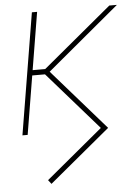

<svg xmlns="http://www.w3.org/2000/svg" viewBox="-53 -563 588 824"><g transform="rotate(-5 241.0 -151.5)"><path d="M135.3 218.3 122.1 201.2 367.2 -2.4 138.7 -263.7 163.6 -268.6 398.4 0ZM29.3 0 115.7 -522.5H138.2L51.8 0ZM78.6 -252.4 82.5 -274.9H151.4L449.2 -522.5H481.9L158.2 -252.4Z"/></g></svg>

Font: Inter 28pt Thin
Style: Italic
Weight: 250
Italic angle: -9.3988°
Designer: Rasmus Andersson
Foundry: rsms
Version: Version 4.001;git-66647c0bb